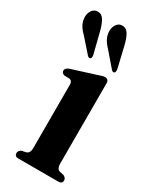

<svg xmlns="http://www.w3.org/2000/svg" viewBox="-188 -706 609 754"><g transform="rotate(30 116.5 -328.5)"><path d="M190 -428.5V-64.5Q190 -42 204 -37L224 -32.5Q236.5 -26 236.5 -15.5Q236.5 0 219 0H37.5Q20.5 0 20.5 -15.5Q20.5 -26 32.5 -32.5L53 -37Q68 -42 68 -64V-352.5Q68 -369 56 -372L30 -373Q18 -377.5 18 -388Q18 -399 34.5 -405.5L142.5 -439.5Q164.5 -447.5 172.5 -447.5Q190 -447.5 190 -428.5ZM176.5 -593 198.2 -501.5Q201.3 -487.5 196.6 -482.5Q190.3 -476.5 182.4 -485L126.7 -549.5Q112.5 -564 104.6 -579.5Q96.7 -595 96.7 -614.5Q97.1 -631 106.4 -644Q115.7 -657 132.2 -656.5Q149.6 -656 159.7 -638.8Q169.7 -621.5 176.5 -593ZM65.5 -594 88.4 -503Q92 -489.5 87.6 -484Q82.1 -478 73.4 -485.5L17.4 -549Q2.7 -563 -5.5 -578Q-13.8 -593 -14.2 -612.5Q-14.6 -629 -5.4 -642.5Q3.9 -656 20.1 -656Q37.1 -656.5 47.8 -639.5Q58.4 -622.5 65.5 -594Z"/></g></svg>

Font: Fraunces 144pt Soft SemiBold
Style: Regular
Weight: 600
Version: Version 1.000;[b76b70a41]